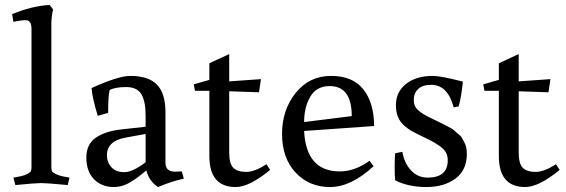

<svg xmlns="http://www.w3.org/2000/svg" viewBox="-20 -738 2282 774"><path d="M187 -66Q187 -53 189.5 -48Q192 -43 202 -38Q221 -28 250 -24L260 -22L253 8Q168 0 146 0Q124 0 42 8L34 -22Q73 -28 87.5 -35.5Q102 -43 104.5 -48Q107 -53 107 -66V-622Q107 -651 90 -656Q76 -658 44 -652L34 -650L29 -681Q108 -714 180 -718L194 -700Q187 -670 187 -642Q187 -614 187 -603Z M567 -84V-198L490 -184Q411 -171 411 -112Q411 -84 429 -64Q447 -44 481 -44Q515 -44 567 -84ZM647 -286V-82Q647 -46 686 -46L713 -47L721 -18Q672 -7 617 16Q580 -9 570 -51Q525 -13 496.5 1.5Q468 16 440 16Q389 16 358.5 -16Q328 -48 328 -102.5Q328 -157 367 -183.5Q406 -210 475 -217L567 -227V-272Q567 -329 550 -358Q533 -387 488.5 -387Q444 -387 422 -375Q416 -354 416 -283L374 -271Q352 -344 349 -383Q457 -432 505 -432Q579 -432 613 -396.5Q647 -361 647 -286Z M904 -124Q904 -77 921 -61Q938 -45 972.5 -45Q1007 -45 1054 -76L1069 -53Q985 16 930 16Q824 16 824 -109V-372H766L761 -398L824 -416V-483L904 -520V-410L1032 -419L1024 -366L904 -370Z M1350 -47Q1410 -47 1470 -90L1486 -68Q1395 16 1310.5 16Q1226 16 1171.5 -42.5Q1117 -101 1117 -198Q1117 -295 1172 -363.5Q1227 -432 1314.5 -432Q1402 -432 1445 -377.5Q1488 -323 1488 -230L1206 -210Q1214 -47 1350 -47ZM1309 -391Q1256 -391 1231 -348.5Q1206 -306 1206 -246L1398 -270Q1398 -391 1309 -391Z M1704 -22Q1785 -22 1785 -92Q1785 -123 1762 -142Q1739 -161 1697 -181Q1655 -201 1640 -209.5Q1625 -218 1609 -232Q1576 -261 1576 -314Q1576 -367 1616.5 -399.5Q1657 -432 1725 -432Q1757 -432 1846 -409Q1840 -348 1829 -309L1809 -305Q1785 -396 1718 -396Q1683 -396 1665.5 -379Q1648 -362 1648 -335.5Q1648 -309 1666 -293.5Q1684 -278 1709 -266Q1734 -254 1752 -245L1774 -234Q1804 -219 1810.5 -212.5Q1817 -206 1828 -197.5Q1839 -189 1842.5 -181.5Q1846 -174 1852 -164Q1862 -146 1862 -118Q1862 -52 1816 -18Q1770 16 1698.5 16Q1627 16 1573 -11Q1571 -25 1571 -65.5Q1571 -106 1573 -120L1602 -126Q1610 -80 1637 -51Q1664 -22 1704 -22Z M2071 -124Q2071 -77 2088 -61Q2105 -45 2139.5 -45Q2174 -45 2221 -76L2236 -53Q2152 16 2097 16Q1991 16 1991 -109V-372H1933L1928 -398L1991 -416V-483L2071 -520V-410L2199 -419L2191 -366L2071 -370Z"/></svg>

Font: Buenard
Style: Regular
Weight: 400
Designer: Gustavo Ibarra
Foundry: FontFuror
Version: Version 1.001 2011